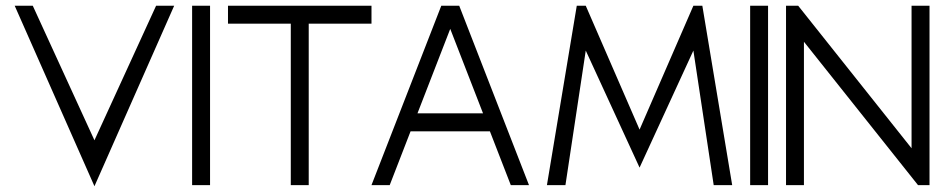

<svg xmlns="http://www.w3.org/2000/svg" viewBox="-20 -645 3290 669"><path d="M309.1 3.9 31.2 -625H94.2L309.1 -156.2L523.9 -625H586.9Z M711.9 0H649.4V-625H711.9Z M1055.7 -562.5V0H993.2V-562.5H774.4V-625H1274.4V-562.5Z M1687 -187.5H1410.6L1337.9 0H1274.4L1517.6 -625H1580.1L1823.2 0H1759.8ZM1434.6 -250H1663.1L1548.8 -544.4Z M2208.5 -61 2021 -468.8 1950.2 0H1885.7L1989.7 -625H2021L2208.5 -193.4L2396 -625H2427.2L2531.2 0H2466.8L2396 -468.8Z M2656.2 0H2593.8V-625H2656.2Z M3156.2 -128.4V-625H3218.8V0H3178.7L2781.2 -499.5V0H2718.8V-625H2761.2Z"/></svg>

Font: Juliett
Style: Regular
Weight: 400
Designer: GGBotNet
Foundry: GGBotNet
Version: 0.60